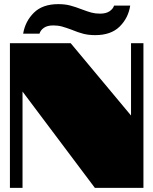

<svg xmlns="http://www.w3.org/2000/svg" viewBox="-20 -909 742 929"><path d="M28 -700H322L614 -350V-700H674V0H439L89 -466V0H28ZM532 -882Q527 -866 510 -854.5Q493 -843 464 -843Q441 -843 422.5 -848Q404 -853 375 -864Q344 -876 319 -882.5Q294 -889 262 -889Q186 -889 144 -847.5Q102 -806 92 -746H171Q176 -763 192.5 -774.5Q209 -786 238 -786Q261 -786 280.5 -780.5Q300 -775 327 -765Q358 -752 383.5 -745.5Q409 -739 441 -739Q517 -739 559 -780.5Q601 -822 610 -882Z"/></svg>

Font: Notable
Style: Regular
Weight: 400
Designer: Multiple Designers
Foundry: Google, Inc.
Version: Version 1.100